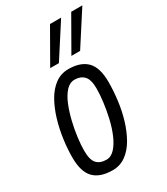

<svg xmlns="http://www.w3.org/2000/svg" viewBox="-197 -876 844 972"><g transform="rotate(-30 225.0 -390.0)"><path d="M167 10Q94 10 57.5 -27Q21 -64 21 -148Q21 -197 28.5 -252Q36 -307 51.5 -359Q67 -411 91 -453.5Q115 -496 149 -521Q183 -546 227 -546Q298 -546 334.5 -509Q371 -472 371 -388Q371 -337 364 -281.5Q357 -226 341.5 -174.5Q326 -123 302 -81Q278 -39 244 -14.5Q210 10 167 10ZM166 -52Q193 -52 215 -76Q237 -100 253.5 -138.5Q270 -177 280.5 -222.5Q291 -268 296.5 -312Q302 -356 302 -390Q302 -442 282 -463Q262 -484 227 -484Q199 -484 177 -460Q155 -436 139 -397Q123 -358 112 -312.5Q101 -267 95.5 -223.5Q90 -180 90 -148Q90 -94 109.5 -73Q129 -52 166 -52ZM274 -596 385 -790H450L325 -596ZM150 -596 261 -790H326L201 -596Z"/></g></svg>

Font: Georama SemiCondensed
Style: Italic
Weight: 400
Width: 4
Italic angle: -9°
Designer: Jean-Baptiste Levee
Foundry: Production Type
Version: Version 1.000